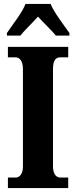

<svg xmlns="http://www.w3.org/2000/svg" viewBox="-20 -951 384 971"><path d="M15 -784V-771H83C103 -797 146 -837 172 -867C197 -839 246 -793 262 -771H331V-784C305 -822 254 -886 236 -931H109C92 -886 40 -822 15 -784ZM20 0H325V-53H285C265 -53 248 -70 248 -110V-600C248 -647 262 -661 285 -661H325V-714H20V-661H59C76 -661 96 -647 96 -601V-109C96 -67 76 -53 59 -53H20Z"/></svg>

Font: Noto Serif Thai ExtraCondensed ExtraBold
Style: Regular
Weight: 800
Width: 2
Designer: Monotype Design Team
Foundry: Monotype Imaging Inc.
Version: Version 2.002